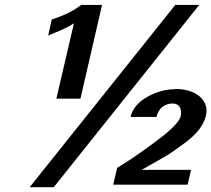

<svg xmlns="http://www.w3.org/2000/svg" viewBox="-20 -757 870 790"><path d="M702.1 -390.1 701.2 -391.1Q739.7 -391.1 770.8 -378.7Q801.8 -366.2 818.4 -340.3Q835 -314.5 827.1 -280.8Q814 -223.6 743.2 -170.9Q699.2 -138.2 679.2 -125.2Q659.2 -112.3 615.2 -87.9Q566.9 -61 563 -58.1H766.1L752 2.9H445.8L461.9 -65.9Q462.4 -66.4 466.3 -68.8Q470.2 -71.3 479.5 -77.1Q488.8 -83 498 -88.9Q555.2 -125.5 631.8 -183.1Q669.9 -211.9 693.8 -235.8Q718.8 -260.7 723.1 -277.8Q728.5 -300.8 719.7 -315.9Q710.9 -331.1 690.9 -331.1Q665 -331.1 647.5 -316.7Q629.9 -302.2 624 -275.9H517.1Q528.8 -325.7 585.2 -357.9Q641.6 -390.1 702.1 -390.1ZM799.8 -736.8 201.2 13.2H102.1L701.2 -736.8ZM311 -351.1H211.9L284.2 -661.1Q250.5 -639.6 211.9 -625L178.2 -610.8L192.9 -676.8Q261.2 -698.7 301.8 -728L314.9 -736.8H399.9Z"/></svg>

Font: Perun
Style: Bold Italic
Weight: 700
Italic angle: -12°
Foundry: Copyright (c) Stefan Peev, Context Ltd, 2016
Version: Version 001.000